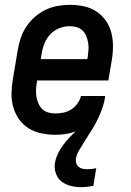

<svg xmlns="http://www.w3.org/2000/svg" viewBox="-20 -548 540 792"><path d="M314 224Q292 224 270.5 218.5Q249 213 233 200Q217 187 210 166Q203 145 207 123Q210 105 218.5 87Q227 69 238.5 53Q250 37 263.5 22.5Q277 8 292 -6Q271 2 250 5Q229 8 209 8Q179 8 150.5 2Q122 -4 98.5 -18.5Q75 -33 59 -55.5Q43 -78 35 -105.5Q27 -133 27.5 -162.5Q28 -192 33 -221L53 -341Q57 -366 65.5 -391Q74 -416 88.5 -438Q103 -460 123.5 -478Q144 -496 168 -507.5Q192 -519 217.5 -523.5Q243 -528 268 -528Q298 -528 326 -522Q354 -516 377 -501Q400 -486 416 -463.5Q432 -441 439 -414Q446 -387 446 -357.5Q446 -328 441 -299L427 -216H133L132 -207Q129 -192 128.5 -177Q128 -162 130.5 -147.5Q133 -133 139 -120Q145 -107 155 -97.5Q165 -88 179 -84Q193 -80 209 -80Q225 -80 242 -83.5Q259 -87 274 -96.5Q289 -106 299.5 -121Q310 -136 314 -152H414Q412 -135 407 -118Q402 -101 395.5 -84.5Q389 -68 381 -52Q373 -36 363.5 -20Q354 -4 344 11Q334 26 324.5 42Q315 58 305.5 73.5Q296 89 293 107Q292 116 294.5 125Q297 134 304 140Q311 146 320.5 148Q330 150 340 150Q349 150 358.5 149Q368 148 377 146L365 219Q352 221 339.5 222.5Q327 224 314 224ZM148 -304H340L342 -313Q344 -328 345 -343Q346 -358 343.5 -372.5Q341 -387 335.5 -400Q330 -413 320 -422.5Q310 -432 296 -436Q282 -440 267 -440Q246 -440 224.5 -431.5Q203 -423 187.5 -406.5Q172 -390 163.5 -369Q155 -348 152 -327Z"/></svg>

Font: Iosevka SS04 Semibold Oblique
Style: Regular
Weight: 600
Italic angle: -9°
Monospace: yes
Designer: Belleve Invis
Foundry: Belleve Invis
Version: Version 19.0.0; ttfautohint (v1.8.4)